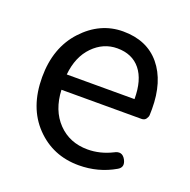

<svg xmlns="http://www.w3.org/2000/svg" viewBox="-106 -660 766 775"><g transform="rotate(20 277.0 -272.5)"><path d="M511.7 -301.8Q511.7 -284.2 511.2 -275.9Q510.7 -267.6 504.4 -258.8Q498 -250 485.4 -250H141.6Q145.5 -163.1 195.3 -111.3Q245.1 -59.6 322.3 -59.6Q376 -59.6 426.8 -85Q458 -102.5 474.6 -72.3Q490.2 -43 464.8 -28.3Q394.5 12.7 310.5 12.7Q199.2 12.7 125 -64.5Q50.8 -141.6 50.8 -271.5Q50.8 -398.4 124 -477.5Q197.3 -556.6 295.9 -556.6Q398.4 -556.6 455.1 -488.3Q511.7 -419.9 511.7 -301.8ZM140.6 -315.4H431.6Q431.6 -397.5 396.5 -440.9Q361.3 -484.4 296.9 -484.4Q237.3 -484.4 192.9 -439Q148.4 -393.6 140.6 -315.4Z"/></g></svg>

Font: GenSenMaruGothic TW TTF Regular
Style: Regular
Weight: 400
Version: Version 1.301